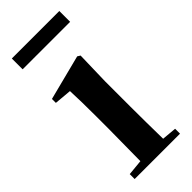

<svg xmlns="http://www.w3.org/2000/svg" viewBox="-240 -786 829 829"><g transform="rotate(-45 174.5 -371.5)"><path d="M32 -677H322V-743H32ZM110 0H316V-30L249 -36C248 -94 247 -180 247 -235V-388L251 -542L238 -550L31 -497V-473L110 -466C112 -418 113 -375 113 -308V-235L111 -37L39 -30V0Z"/></g></svg>

Font: Noto Serif JP
Style: Bold
Weight: 700
Designer: Ryoko NISHIZUKA 西塚涼子 (kana & ideographs); Frank Grießhammer (Latin, Greek & Cyrillic); Wenlong ZHANG 张文龙 (bopomofo); San
Foundry: Adobe
Version: Version 2.001;hotconv 1.1.0;makeotfexe 2.6.0